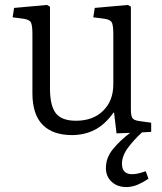

<svg xmlns="http://www.w3.org/2000/svg" viewBox="-20 -532 654 776"><path d="M491 224Q454 224 431 202.5Q408 181 408 147Q408 105 437.5 69.5Q467 34 506 5L451 7L441 -77H439Q403 -27 361.5 -6.5Q320 14 271 14Q193 14 152 -28Q111 -70 111 -155V-394Q111 -426 106 -439Q101 -452 77 -456L31 -462L37 -500L170 -512L182 -505V-175Q182 -105 205.5 -74.5Q229 -44 287 -44Q356 -44 397 -84.5Q438 -125 438 -191V-394Q438 -426 433 -439Q428 -452 404 -456L357 -462L363 -500L497 -512L509 -505V-90Q509 -64 515 -55Q521 -46 541 -43L591 -36V1L554 3Q521 33 497 65.5Q473 98 473 130Q473 172 514 172Q527 172 541 168.5Q555 165 569 160L580 190Q562 203 538.5 213.5Q515 224 491 224Z"/></svg>

Font: Literata 12pt Light
Style: Regular
Weight: 300
Designer: Latin by Veronika Burian and Jose Scaglione. Greek by Irene Vlachou. Cyrillic by Vera Evstafieva.
Foundry: TypeTogether
Version: Version 3.002